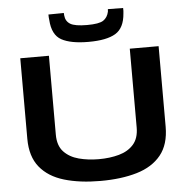

<svg xmlns="http://www.w3.org/2000/svg" viewBox="-61 -986 1025 1055"><g transform="rotate(-5 451.5 -458.5)"><path d="M70 -256V-700H228V-265Q228 -204 259.5 -170.5Q291 -137 342 -123.5Q393 -110 452 -110Q513 -110 563.5 -124Q614 -138 644 -172Q674 -206 674 -265V-700H833V-256Q833 -158 785.5 -99.5Q738 -41 652 -15.5Q566 10 451 10Q337 10 251 -15.5Q165 -41 117.5 -99.5Q70 -158 70 -256ZM452 -757Q354 -757 303 -785Q252 -813 247 -896Q245 -909 245 -926L330 -927Q330 -924 330.5 -920.5Q331 -917 331 -913Q334 -881 359.5 -865.5Q385 -850 452 -850Q518 -850 541.5 -865.5Q565 -881 572 -913Q573 -920 573 -927L657 -926Q658 -909 656 -896Q650 -816 601 -786.5Q552 -757 452 -757Z"/></g></svg>

Font: Georama Extended SemiBold
Style: Regular
Weight: 600
Width: 7
Designer: Jean-Baptiste Levee
Foundry: Production Type
Version: Version 1.000